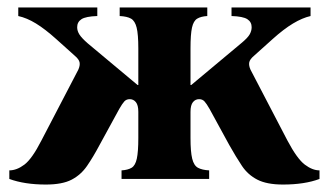

<svg xmlns="http://www.w3.org/2000/svg" viewBox="-20 -480 882 515"><path d="M652 -293 751 -103Q777 -54 797.5 -38.5Q818 -23 837 -23V0Q797 15 739 15Q696 15 670.5 2Q645 -11 629 -35Q613 -59 595 -91L542 -188Q534 -202 528.5 -208Q523 -214 514 -214Q504 -214 497.5 -206Q491 -198 491 -180V-110Q491 -73 495.5 -54.5Q500 -36 511 -30Q522 -24 541 -23V0H306V-23Q323 -24 333 -30Q343 -36 347 -54.5Q351 -73 351 -110V-180Q351 -198 344.5 -206Q338 -214 328 -214Q319 -214 313.5 -208Q308 -202 300 -188L247 -91Q230 -59 213.5 -35Q197 -11 172 2Q147 15 103 15Q46 15 5 0V-23Q25 -23 45.5 -38.5Q66 -54 91 -103L190 -293Q195 -304 193.5 -312.5Q192 -321 180 -331L131 -375Q101 -402 76.5 -417Q52 -432 29 -437V-460H241V-437Q210 -436 198.5 -428.5Q187 -421 187 -407Q187 -397 193 -387.5Q199 -378 215 -364L349 -252H351V-350Q351 -388 346.5 -406Q342 -424 331.5 -430Q321 -436 301 -437V-460H536V-437Q519 -436 509 -430Q499 -424 495 -406Q491 -388 491 -350V-252H493L627 -364Q644 -378 649.5 -387.5Q655 -397 655 -407Q655 -421 643.5 -428.5Q632 -436 601 -437V-460H813V-437Q791 -432 766 -417Q741 -402 711 -375L662 -331Q650 -321 648.5 -312.5Q647 -304 652 -293Z"/></svg>

Font: Bona Nova
Style: Bold
Weight: 700
Designer: Mateusz Machalski
Foundry: Capitalics
Version: Version 4.001; ttfautohint (v1.8.3)